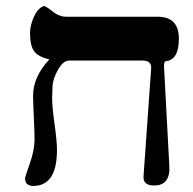

<svg xmlns="http://www.w3.org/2000/svg" viewBox="-20 -612 642 640"><path d="M544.4 -58.6Q548.3 6.3 493.7 6.3Q455.6 6.3 458.5 -25.4L483.9 -384.8Q485.4 -410.2 454.6 -410.2H210.9Q189.5 -410.2 171.4 -376Q156.2 -348.1 155 -324.5Q153.8 -300.8 153.8 -284.2Q153.8 -254.9 161.9 -198Q169.9 -141.1 169.9 -111.8Q169.9 7.3 91.3 7.8Q63.5 7.8 63.5 -17.6Q63.5 -21.5 79.3 -66.7Q95.2 -111.8 95.2 -147.5Q95.2 -171.4 92.8 -220.2Q90.3 -269 90.3 -293.5Q90.3 -355.5 144.5 -414.1Q106.4 -422.9 93.3 -441.9Q80.1 -460.9 80.1 -501.5Q80.1 -526.9 92.8 -555.4Q105.5 -584 125.5 -591.8Q130.4 -593.3 152.3 -576.2Q176.3 -555.7 203.1 -556.2H505.4Q576.7 -556.2 576.2 -482.4Q576.2 -411.1 530.8 -407.7Q525.9 -403.8 526.9 -387.2Z"/></svg>

Font: Accordance
Style: Bold-Italic
Weight: 700
Italic angle: -11°
Version: Version 1.2 (build January 31, 2020) Miklal Software Solutio